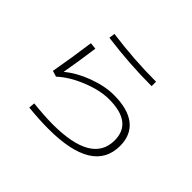

<svg xmlns="http://www.w3.org/2000/svg" viewBox="-158 -1013 1315 1315"><g transform="rotate(45 500.0 -355.0)"><path d="M267 -581Q249 -448 226 -317L227 -316Q295 -373 395 -410Q495 -447 582 -447Q717 -447 787.5 -391.5Q858 -336 858 -230Q858 35 426 35Q340 35 232 24L236 -20Q350 -8 426 -8Q805 -8 805 -230Q805 -403 578 -403Q492 -403 386 -360.5Q280 -318 212 -255L169 -268Q198 -431 219 -586ZM288 -745Q507 -715 721 -715V-672Q506 -672 282 -702Z"/></g></svg>

Font: Mplus 1p Light
Style: Regular
Weight: 300
Version: Version 1.061